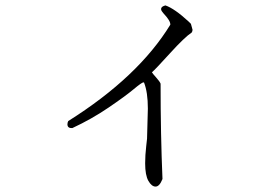

<svg xmlns="http://www.w3.org/2000/svg" viewBox="-20 -655 960 709"><path d="M541 -388Q543 -384 556.5 -369Q570 -354 573 -346Q573 -158 580 6Q569 34 554.5 34Q540 34 528 13Q516 -8 516 -52Q516 -68 517 -83Q518 -98 520 -116Q522 -134 523 -143L526 -254Q526 -314 512 -350Q511 -351 510 -351Q504 -351 473.5 -325.5Q443 -300 380.5 -257.5Q318 -215 247 -182Q229 -181 229 -196Q229 -202 232 -208Q491 -371 609 -564Q609 -572 603 -581.5Q597 -591 590 -598.5Q583 -606 578 -613Q573 -620 576 -626Q579 -632 591 -635Q625 -623 677 -575L685 -567L691 -545Q691 -540 688 -535Q662 -518 607.5 -458Q553 -398 541 -388Z"/></svg>

Font: cwTeXMing
Style: Medium
Weight: 500
Version: Version 1.17